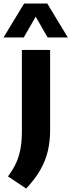

<svg xmlns="http://www.w3.org/2000/svg" viewBox="-64 -829 403 1084"><path d="M84 235.5 -19 167Q10 128.5 27.2 90.5Q44.5 52.5 52 9.2Q59.5 -34 59.5 -88V-547H219V-94.5Q219 -31.5 206 23.8Q193 79 163.2 130.8Q133.5 182.5 84 235.5ZM-44 -617.5 72 -809H203L319 -617.5H205L125.5 -755.5H149.5L70 -617.5Z"/></svg>

Font: Encode Sans Condensed Thin
Style: Bold
Weight: 700
Version: Version 3.002